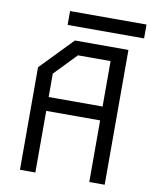

<svg xmlns="http://www.w3.org/2000/svg" viewBox="-92 -913 784 982"><g transform="rotate(10 300.0 -422.0)"><path d="M242 -700 80 -532.5V0H160V-320H440V0H520V-700ZM160 -513.5 270.5 -628H440V-392H160ZM588.5 -772H191.5V-844H588.5Z"/></g></svg>

Font: Kode Mono
Style: Regular
Weight: 400
Monospace: yes
Designer: Isa Ozler
Foundry: Kadena LLC
Version: Version 1.000;gftools[0.9.28]